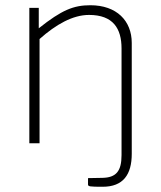

<svg xmlns="http://www.w3.org/2000/svg" viewBox="-20 -547 615 733"><path d="M372 166C450 166 483 120 483 40V-383C483 -468 425 -527 325 -527C261 -527 216 -509 128 -439V-517H92V0H131V-398C194 -454 258 -490 320 -490C412 -490 444 -438 444 -362V45C444 107 423 131 371 132L316 133V157C316 165 322 166 372 166Z"/></svg>

Font: United Sans Thin
Style: Regular
Weight: 100
Designer: Pablo Impallari, Rodrigo Fuenzalida (Modified by Dan O. Williams)
Version: Version 1.000;PS 001.000;hotconv 1.0.88;makeotf.lib2.5.64775